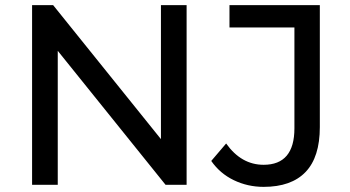

<svg xmlns="http://www.w3.org/2000/svg" viewBox="-20 -720 1365 748"><path d="M105 0V-700H187L607 -178V-700H707V0H625L205 -522V0ZM1007 8Q945 8 891 -18Q837 -44 803 -93L861 -161Q920 -78 1007 -78Q1127 -78 1127 -220V-613H874V-700H1226V-225Q1226 -108 1170.5 -50Q1115 8 1007 8Z"/></svg>

Font: Montserrat Medium
Style: Regular
Weight: 500
Designer: Julieta Ulanovsky
Foundry: Julieta Ulanovsky
Version: Version 9.000; ttfautohint (v1.8.4.7-5d5b)